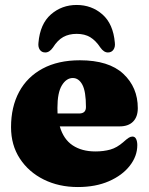

<svg xmlns="http://www.w3.org/2000/svg" viewBox="-20 -740 600 774"><path d="M535.5 -304Q535.5 -269 516.5 -249.8Q497.5 -230.5 462 -230.5H221Q236 -178.5 273 -154Q310 -129.5 364.5 -129.5Q397.5 -129.5 424.5 -137Q451.5 -144.5 477.5 -167.5Q492 -180.5 499.5 -185Q507 -189.5 514 -189.5Q524 -189.5 528.8 -179.5Q533.5 -169.5 533.5 -155Q533.5 -110.5 503.2 -71.8Q473 -33 419.2 -9.5Q365.5 14 294 14Q217.5 14 156.5 -16.2Q95.5 -46.5 60 -100.8Q24.5 -155 24.5 -227.5Q24.5 -309 57 -369.5Q89.5 -430 151.8 -463.5Q214 -497 302 -497Q418.5 -497 477 -442.5Q535.5 -388 535.5 -304ZM211.5 -305Q211.5 -293.5 212 -282.5H299Q326.5 -282.5 326.5 -308.5Q326.5 -371.5 312 -398.5Q297.5 -425.5 273.5 -425.5Q247.5 -425.5 229.5 -396Q211.5 -366.5 211.5 -305ZM289 -603.5Q258 -603.5 235 -590.8Q212 -578 193.5 -548.5Q179.5 -528.5 162.5 -528.5Q148 -528.5 140.5 -539.5Q133 -550.5 135 -567.5Q141.5 -643.5 185.2 -681.8Q229 -720 289 -720Q349.5 -720 393 -681.8Q436.5 -643.5 443 -567.5Q445 -550.5 437.2 -539.5Q429.5 -528.5 415 -528.5Q398.5 -528.5 384.5 -548.5Q366 -576.5 343.8 -590Q321.5 -603.5 289 -603.5Z"/></svg>

Font: Fraunces 9pt S000 Black
Style: Regular
Weight: 900
Version: Version 1.000; ttfautohint (v1.8.3)